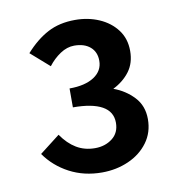

<svg xmlns="http://www.w3.org/2000/svg" viewBox="-61 -945 541 580"><g transform="rotate(-10 210.0 -655.0)"><path d="M207 -421Q152 -421 107.5 -444.5Q63 -468 35 -508L97 -556Q117 -527 142 -512Q167 -497 199 -497Q230 -497 252 -514Q274 -531 274 -562Q274 -596 243.5 -613Q213 -630 154 -630V-688Q202 -688 229.5 -706Q257 -724 257 -755Q257 -782 239 -797.5Q221 -813 190 -813Q168 -813 147 -799Q126 -785 110 -764L53 -814Q86 -851 122 -870Q158 -889 206 -889Q246 -889 279.5 -874.5Q313 -860 333.5 -833Q354 -806 354 -768Q354 -731 335 -705.5Q316 -680 284 -664Q320 -651 345.5 -624Q371 -597 371 -556Q371 -515 348.5 -484.5Q326 -454 288.5 -437.5Q251 -421 207 -421Z"/></g></svg>

Font: Noto Sans JP Thin SemiBold
Style: Regular
Weight: 600
Version: Version 2.004-H2;hotconv 1.0.118;makeotfexe 2.5.65603